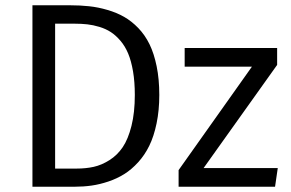

<svg xmlns="http://www.w3.org/2000/svg" viewBox="-20 -708 1105 728"><path d="M245.1 -688Q284.2 -688 318.1 -684.3Q352.1 -680.7 387.2 -670.4Q422.4 -660.2 450.7 -644Q479 -627.9 504.4 -601.6Q529.8 -575.2 546.9 -540.3Q564 -505.4 574 -456.5Q584 -407.7 584 -348.1Q584 -289.6 573.7 -240.2Q563.5 -190.9 546.1 -155.5Q528.8 -120.1 503.9 -92.8Q479 -65.4 451.4 -48.1Q423.8 -30.8 391.1 -19.8Q358.4 -8.8 327.4 -4.4Q296.4 0 263.2 0H103V-688ZM263.2 -618.2H189V-68.8H270Q305.7 -68.8 335.4 -75.4Q365.2 -82 395 -100.8Q424.8 -119.6 445.3 -149.9Q465.8 -180.2 478.5 -230.7Q491.2 -281.2 491.2 -348.1Q491.2 -397.5 484.4 -437.5Q477.5 -477.5 465.8 -505.4Q454.1 -533.2 436.5 -553.7Q418.9 -574.2 400.1 -586.4Q381.3 -598.6 357.2 -606Q333 -613.3 311.3 -615.7Q289.6 -618.2 263.2 -618.2ZM1030.8 -525.9V-461.9L752 -70.8H1033.2L1022.9 0H657.2V-63L935.1 -455.1H680.2V-525.9Z"/></svg>

Font: Fira Sans Book
Style: Regular
Weight: 350
Designer: Carrois Corporate & Edenspiekermann AG
Foundry: Carrois Corporate GbR & Edenspiekermann AG
Version: Version 4.203;PS 004.203;hotconv 1.0.88;makeotf.lib2.5.64775